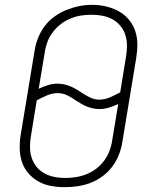

<svg xmlns="http://www.w3.org/2000/svg" viewBox="-20 -766 640 794"><path d="M249 8Q219 8 191 3Q163 -2 139 -15.5Q115 -29 97 -50Q79 -71 70.5 -97Q62 -123 61.5 -152.5Q61 -182 66 -211L123 -556Q127 -582 137 -608Q147 -634 164 -657Q181 -680 204.5 -697Q228 -714 254 -724.5Q280 -735 306.5 -740.5Q333 -746 361 -746Q390 -746 418 -739.5Q446 -733 470 -720Q494 -707 512 -686Q530 -665 539 -638.5Q548 -612 548 -583Q548 -554 543 -524L486 -179Q482 -153 472 -127Q462 -101 445 -78Q428 -55 404.5 -37.5Q381 -20 355 -10Q329 0 302 4Q275 8 249 8ZM391 -354Q402 -354 413 -356.5Q424 -359 435 -363.5Q446 -368 456.5 -373.5Q467 -379 477 -384L501 -531Q505 -554 505 -577Q505 -600 498.5 -621Q492 -642 478 -659Q464 -676 444.5 -686.5Q425 -697 403 -701Q381 -705 358 -705Q335 -705 313.5 -701.5Q292 -698 270.5 -689Q249 -680 230.5 -665.5Q212 -651 198 -632.5Q184 -614 176 -592.5Q168 -571 165 -549L140 -399Q159 -408 178.5 -414Q198 -420 218 -420Q232 -420 245.5 -417Q259 -414 271 -409Q283 -404 294 -397.5Q305 -391 316 -384L317 -383Q334 -372 352 -363Q370 -354 391 -354ZM249 -30Q271 -30 293.5 -33.5Q316 -37 337.5 -45.5Q359 -54 378 -68.5Q397 -83 411 -102Q425 -121 433 -142.5Q441 -164 444 -186L469 -336Q450 -327 430.5 -321Q411 -315 391 -315Q377 -315 363.5 -318Q350 -321 338 -326Q326 -331 315 -337.5Q304 -344 293 -351L292 -352Q276 -363 257.5 -372Q239 -381 218 -381Q207 -381 196 -378.5Q185 -376 174 -371.5Q163 -367 152.5 -361.5Q142 -356 132 -351L108 -204Q104 -181 104 -158.5Q104 -136 110.5 -115Q117 -94 130.5 -77Q144 -60 163 -49.5Q182 -39 204 -34.5Q226 -30 249 -30Z"/></svg>

Font: Iosevka Curly XLtEx
Style: Italic
Weight: 200
Width: 7
Italic angle: -9°
Monospace: yes
Designer: Belleve Invis
Foundry: Belleve Invis
Version: Version 11.1.0; ttfautohint (v1.8.3)